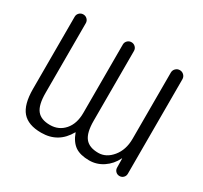

<svg xmlns="http://www.w3.org/2000/svg" viewBox="-151 -958 1213 1150"><g transform="rotate(30 455.0 -383.0)"><path d="M749 -121.1Q724.6 -71.3 680.7 -42Q636.7 -12.7 585 -12.7Q523.4 -12.7 487.3 -37.1Q451.2 -62.5 431.6 -117.2Q431.6 -118.2 430.7 -118.2Q429.7 -118.2 429.7 -117.2Q371.1 -12.7 253.9 -12.7Q252.9 -12.7 252 -12.7Q163.1 -12.7 121.6 -60.5Q80.1 -108.4 80.1 -215.8V-714.8Q80.1 -730.5 91.3 -741.7Q102.5 -752.9 118.7 -752.9Q134.8 -752.9 146 -741.7Q157.2 -730.5 157.2 -714.8V-232.4Q157.2 -149.4 185.1 -114.3Q212.9 -79.1 275.4 -79.1Q335.9 -79.1 374.5 -123Q413.1 -167 413.1 -242.2V-714.8Q413.1 -730.5 424.3 -741.7Q435.5 -752.9 451.7 -752.9Q467.8 -752.9 479 -741.7Q490.2 -730.5 490.2 -714.8V-232.4Q490.2 -149.4 518.6 -114.3Q546.9 -79.1 609.4 -79.1Q664.1 -79.1 705.1 -128.9Q746.1 -178.7 746.1 -255.9V-712.9Q746.1 -729.5 757.8 -741.2Q769.5 -752.9 786.1 -752.9Q802.7 -752.9 814.5 -741.2Q826.2 -729.5 826.2 -712.9V-59.6Q826.2 -43.9 815.4 -33.2Q804.7 -22.5 789.1 -22.5Q773.4 -22.5 762.7 -33.2Q752 -43.9 752 -59.6L751 -121.1Q751 -122.1 750 -122.1Q749 -122.1 749 -121.1Z"/></g></svg>

Font: Gen Jyuu Gothic P Normal
Style: Regular
Weight: 300
Designer: [Source Han Sans]
Ryoko NISHIZUKA  (kana & ideographs); Paul D. Hunt (Latin, Greek & Cyrillic); Wenlong ZHANG  (bopomofo
Version: Version 1.002.20150607